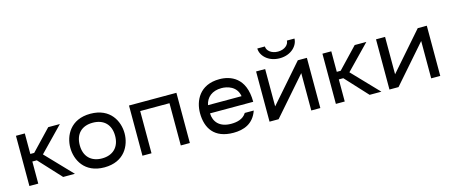

<svg xmlns="http://www.w3.org/2000/svg" viewBox="-46 -1282 4373 1862"><g transform="rotate(-15 2140.5 -351.0)"><path d="M535 0 284 -262 519 -504H402L206 -298H167V-504H78V0H167V-222H212L417 0Z M829 14C1031 14 1102 -135 1102 -255C1102 -375 1031 -524 829 -524C628 -524 557 -375 557 -255C557 -135 628 14 829 14ZM829 -76C720 -76 652 -142 652 -255C652 -368 718 -434 829 -434C940 -434 1007 -368 1007 -255C1007 -142 938 -76 829 -76Z M1689 -504H1213V0H1304V-424H1598V0H1689Z M2125 14C2226 14 2326 -19 2369 -144H2279C2245 -88 2181 -76 2125 -76C2008 -76 1955 -142 1952 -227H2386C2386 -473 2234 -524 2125 -524C1924 -524 1859 -375 1859 -255C1859 -103 1932 14 2125 14ZM1954 -309C1969 -385 2028 -435 2122 -435C2179 -435 2274 -412 2291 -309Z M2745 -568C2862 -568 2931 -647 2931 -716H2855C2855 -676 2813 -635 2745 -635C2677 -635 2634 -676 2634 -716H2558C2558 -647 2627 -568 2745 -568ZM2580 -129V-504H2489V0H2580L2908 -375V0H2999V-504H2908Z M3612 0 3361 -262 3596 -504H3479L3283 -298H3244V-504H3155V0H3244V-222H3289L3494 0Z M3784 -129V-504H3693V0H3784L4112 -375V0H4203V-504H4112Z"/></g></svg>

Font: Hibana SubMedium
Style: Regular
Weight: 500
Width: 6
Designer: pygmalion
Foundry: ybstudio
Version: Version 0.930;hotconv 1.0.109;makeotfexe 2.5.65596